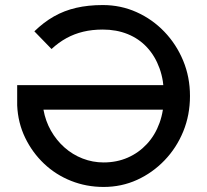

<svg xmlns="http://www.w3.org/2000/svg" viewBox="-20 -730 820 760"><path d="M48 -313V-393H686L695 -296H152Q160 -251 181.5 -213Q203 -175 235 -146.5Q267 -118 307 -102.5Q347 -87 390 -87Q442 -87 485.5 -106Q529 -125 561.5 -160Q594 -195 611.5 -243.5Q629 -292 629 -351Q629 -411 611.5 -459.5Q594 -508 562 -542.5Q530 -577 485.5 -595Q441 -613 387 -613Q345 -613 309.5 -604.5Q274 -596 243 -579Q212 -562 184 -536L116 -606Q153 -642 193.5 -665Q234 -688 281.5 -699Q329 -710 387 -710Q458 -710 520.5 -682Q583 -654 630.5 -604.5Q678 -555 705 -490Q732 -425 732 -350Q732 -275 705.5 -210Q679 -145 631.5 -95.5Q584 -46 522.5 -18Q461 10 390 10Q322 10 261.5 -14Q201 -38 154.5 -82Q108 -126 79.5 -185Q51 -244 48 -313Z"/></svg>

Font: Our Lexend
Style: Regular
Weight: 400
Designer: Bonnie Shaver-Troup, Thomas Jockin
Foundry: Lexend
Version: Version 1.007